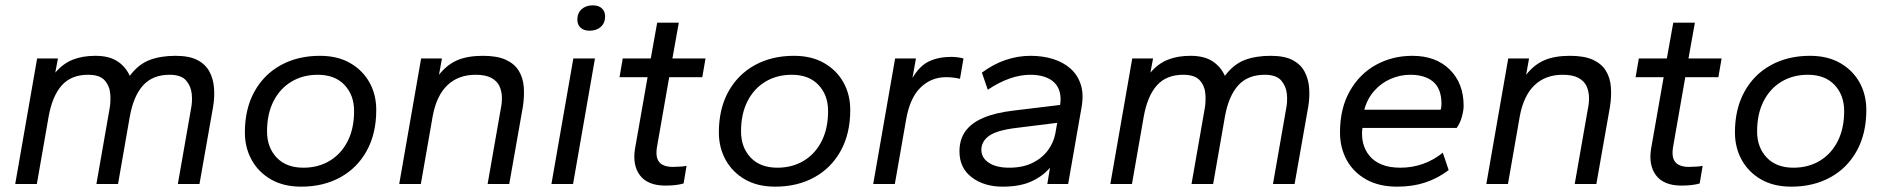

<svg xmlns="http://www.w3.org/2000/svg" viewBox="-20 -689 7058 719"><path d="M37 0 119 -470H197L187 -417Q216 -451 252.5 -465.5Q289 -480 337 -480Q388 -480 419 -460Q450 -440 466 -405Q498 -448 539.5 -464Q581 -480 637 -480Q689 -480 719.5 -464Q750 -448 764.5 -420.5Q779 -393 781.5 -359Q784 -325 778 -289L727 0H646L695 -280Q701 -308 698 -337.5Q695 -367 676.5 -388Q658 -409 615 -409Q552 -409 516 -369.5Q480 -330 466 -252L422 0H341L390 -280Q395 -306 393 -336Q391 -366 372.5 -387.5Q354 -409 310 -409Q247 -409 211.5 -369.5Q176 -330 162 -252L118 0Z M1108 10Q1042 10 995 -17Q948 -44 922.5 -90Q897 -136 897 -193Q897 -281 932.5 -345.5Q968 -410 1031.5 -445Q1095 -480 1178 -480Q1244 -480 1291 -453Q1338 -426 1363.5 -380.5Q1389 -335 1389 -277Q1389 -189 1353.5 -124.5Q1318 -60 1254.5 -25Q1191 10 1108 10ZM1116 -61Q1172 -61 1215 -87Q1258 -113 1282 -160.5Q1306 -208 1306 -273Q1306 -333 1270 -371Q1234 -409 1170 -409Q1114 -409 1071 -383Q1028 -357 1004 -309.5Q980 -262 980 -197Q980 -137 1016 -99Q1052 -61 1116 -61Z M1475 0 1557 -470H1635L1624 -409Q1654 -447 1692.5 -463.5Q1731 -480 1788 -480Q1842 -480 1874.5 -465Q1907 -450 1923 -423.5Q1939 -397 1941.5 -362.5Q1944 -328 1938 -289L1887 0H1806L1855 -280Q1860 -302 1859.5 -324.5Q1859 -347 1850.5 -366Q1842 -385 1820.5 -397Q1799 -409 1761 -409Q1696 -409 1655 -369.5Q1614 -330 1600 -252L1556 0Z M2045 0 2127 -470H2208L2126 0ZM2188 -574Q2166 -574 2154 -585.5Q2142 -597 2142 -615Q2142 -640 2158 -654.5Q2174 -669 2200 -669Q2222 -669 2234 -657.5Q2246 -646 2246 -628Q2246 -603 2230 -588.5Q2214 -574 2188 -574Z M2472 6Q2438 6 2414 -4Q2390 -14 2376 -33Q2362 -52 2357.5 -77Q2353 -102 2358 -132L2405 -400H2300L2312 -470H2417L2441 -604H2522L2498 -470H2622L2610 -400H2486L2440 -137Q2436 -111 2441.5 -95Q2447 -79 2462 -71.5Q2477 -64 2499 -64Q2512 -64 2527 -65Q2542 -66 2551 -68L2540 -2Q2527 2 2509 4Q2491 6 2472 6Z M2883 10Q2817 10 2770 -17Q2723 -44 2697.5 -90Q2672 -136 2672 -193Q2672 -281 2707.5 -345.5Q2743 -410 2806.5 -445Q2870 -480 2953 -480Q3019 -480 3066 -453Q3113 -426 3138.5 -380.5Q3164 -335 3164 -277Q3164 -189 3128.5 -124.5Q3093 -60 3029.5 -25Q2966 10 2883 10ZM2891 -61Q2947 -61 2990 -87Q3033 -113 3057 -160.5Q3081 -208 3081 -273Q3081 -333 3045 -371Q3009 -409 2945 -409Q2889 -409 2846 -383Q2803 -357 2779 -309.5Q2755 -262 2755 -197Q2755 -137 2791 -99Q2827 -61 2891 -61Z M3250 0 3332 -470H3410L3397 -397Q3424 -443 3459.5 -459.5Q3495 -476 3542 -476Q3553 -476 3565.5 -474.5Q3578 -473 3588 -470L3575 -394Q3562 -397 3549 -398.5Q3536 -400 3523 -400Q3467 -400 3427 -361Q3387 -322 3373 -240L3331 0Z M3735 10Q3665 10 3619 -25Q3573 -60 3573 -122Q3573 -167 3595.5 -198Q3618 -229 3663 -248Q3708 -267 3776 -275L3950 -296Q3954 -323 3948.5 -344Q3943 -365 3928.5 -379.5Q3914 -394 3891 -401.5Q3868 -409 3838 -409Q3801 -409 3761 -395Q3721 -381 3679 -353L3657 -417Q3700 -449 3746 -464.5Q3792 -480 3839 -480Q3885 -480 3923.5 -468Q3962 -456 3989 -432Q4016 -408 4027.5 -371.5Q4039 -335 4030 -286L3980 0H3902L3912 -61Q3885 -29 3842 -9.5Q3799 10 3735 10ZM3759 -61Q3810 -61 3846.5 -79Q3883 -97 3904.5 -126.5Q3926 -156 3932 -189L3939 -229L3786 -210Q3712 -201 3683.5 -180Q3655 -159 3655 -128Q3655 -98 3683 -79.5Q3711 -61 3759 -61Z M4138 0 4220 -470H4298L4288 -417Q4317 -451 4353.5 -465.5Q4390 -480 4438 -480Q4489 -480 4520 -460Q4551 -440 4567 -405Q4599 -448 4640.5 -464Q4682 -480 4738 -480Q4790 -480 4820.5 -464Q4851 -448 4865.5 -420.5Q4880 -393 4882.5 -359Q4885 -325 4879 -289L4828 0H4747L4796 -280Q4802 -308 4799 -337.5Q4796 -367 4777.5 -388Q4759 -409 4716 -409Q4653 -409 4617 -369.5Q4581 -330 4567 -252L4523 0H4442L4491 -280Q4496 -306 4494 -336Q4492 -366 4473.5 -387.5Q4455 -409 4411 -409Q4348 -409 4312.5 -369.5Q4277 -330 4263 -252L4219 0Z M5212 10Q5144 10 5096 -17Q5048 -44 5023 -90Q4998 -136 4998 -193Q4998 -283 5034.5 -347.5Q5071 -412 5132.5 -446Q5194 -480 5269 -480Q5357 -480 5409 -428.5Q5461 -377 5461 -293Q5461 -276 5454.5 -252Q5448 -228 5435 -210H5082Q5078 -180 5084.5 -153.5Q5091 -127 5108 -106Q5125 -85 5154 -73Q5183 -61 5224 -61Q5268 -61 5308 -75Q5348 -89 5383 -117L5405 -52Q5364 -21 5317 -5.5Q5270 10 5212 10ZM5089 -278H5375Q5378 -287 5378 -300Q5378 -356 5347.5 -382.5Q5317 -409 5261 -409Q5223 -409 5187.5 -393.5Q5152 -378 5126 -348.5Q5100 -319 5089 -278Z M5546 0 5628 -470H5706L5695 -409Q5725 -447 5763.5 -463.5Q5802 -480 5859 -480Q5913 -480 5945.5 -465Q5978 -450 5994 -423.5Q6010 -397 6012.5 -362.5Q6015 -328 6009 -289L5958 0H5877L5926 -280Q5931 -302 5930.5 -324.5Q5930 -347 5921.5 -366Q5913 -385 5891.5 -397Q5870 -409 5832 -409Q5767 -409 5726 -369.5Q5685 -330 5671 -252L5627 0Z M6277 6Q6243 6 6219 -4Q6195 -14 6181 -33Q6167 -52 6162.5 -77Q6158 -102 6163 -132L6210 -400H6105L6117 -470H6222L6246 -604H6327L6303 -470H6427L6415 -400H6291L6245 -137Q6241 -111 6246.5 -95Q6252 -79 6267 -71.5Q6282 -64 6304 -64Q6317 -64 6332 -65Q6347 -66 6356 -68L6345 -2Q6332 2 6314 4Q6296 6 6277 6Z M6688 10Q6622 10 6575 -17Q6528 -44 6502.5 -90Q6477 -136 6477 -193Q6477 -281 6512.5 -345.5Q6548 -410 6611.5 -445Q6675 -480 6758 -480Q6824 -480 6871 -453Q6918 -426 6943.5 -380.5Q6969 -335 6969 -277Q6969 -189 6933.5 -124.5Q6898 -60 6834.5 -25Q6771 10 6688 10ZM6696 -61Q6752 -61 6795 -87Q6838 -113 6862 -160.5Q6886 -208 6886 -273Q6886 -333 6850 -371Q6814 -409 6750 -409Q6694 -409 6651 -383Q6608 -357 6584 -309.5Q6560 -262 6560 -197Q6560 -137 6596 -99Q6632 -61 6696 -61Z"/></svg>

Font: Gantari
Style: Italic
Weight: 400
Italic angle: -10°
Designer: Anugrah Pasau
Foundry: Lafontype
Version: Version 1.000; ttfautohint (v1.8.3)